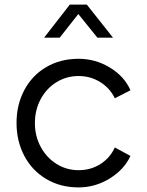

<svg xmlns="http://www.w3.org/2000/svg" viewBox="-20 -804 640 836"><path d="M52 -269Q52 -348 86 -412Q120 -476 181.5 -512Q243 -548 322 -548Q396 -548 459 -509.5Q522 -471 548 -411L480 -376Q459 -420 416.5 -446.5Q374 -473 322 -473Q270 -473 226.5 -446.5Q183 -420 157.5 -373Q132 -326 132 -268Q132 -211 157.5 -164Q183 -117 226.5 -90Q270 -63 322 -63Q375 -63 417 -89.5Q459 -116 480 -162L548 -125Q521 -66 458 -27Q395 12 322 12Q243 12 181.5 -24.5Q120 -61 86 -125Q52 -189 52 -269ZM284 -784H358L472 -640H404L321 -743L240 -640H172Z"/></svg>

Font: Evergrow Sans 
Style: Regular
Weight: 400
Foundry: 10Web
Version: Version 1.000